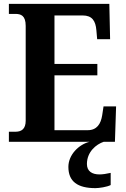

<svg xmlns="http://www.w3.org/2000/svg" viewBox="-20 -734 650 994"><path d="M26 0H444C387 14 334 68 334 130C334 206 382 240 474 240C493 240 534 234 553 224V161C531 166 511 169 495 169C457 169 430 153 430 115C430 52 478 13 517 0H575L581 -183H516L509 -137C502 -93 482 -60 434 -60H262V-344H484V-403H262V-654H408C457 -654 475 -626 479 -577L483 -531H550L546 -714H26V-662H59C88 -662 113 -654 113 -600V-109C113 -67 92 -52 60 -52H26Z"/></svg>

Font: Noto Serif Myanmar SemiCondensed
Style: Bold
Weight: 700
Width: 4
Designer: Ben Mitchell and the Monotype Design Team
Foundry: Monotype Imaging Inc.
Version: Version 2.106